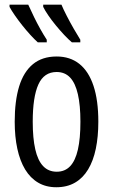

<svg xmlns="http://www.w3.org/2000/svg" viewBox="-20 -786 480 816"><path d="M397.9 -268.6Q397.9 -205.1 387.2 -153.8Q376.5 -102.5 354.5 -65.9Q332.5 -29.3 298.8 -9.8Q265.1 9.8 219.2 9.8Q175.3 9.8 142.1 -9.8Q108.9 -29.3 86.9 -65.7Q64.9 -102.1 53.7 -153.6Q42.5 -205.1 42.5 -268.6Q42.5 -357.4 61.5 -419.2Q80.6 -481 120.1 -513.4Q159.7 -545.9 220.7 -545.9Q277.8 -545.9 317.4 -514.4Q356.9 -482.9 377.4 -421.1Q397.9 -359.4 397.9 -268.6ZM119.1 -268.6Q119.1 -198.7 129.9 -151.4Q140.6 -104 163.3 -80.1Q186 -56.2 221.2 -56.2Q255.9 -56.2 278.1 -79.6Q300.3 -103 311 -150.1Q321.8 -197.3 321.8 -268.6Q321.8 -338.4 311 -385.5Q300.3 -432.6 278.1 -456.3Q255.9 -480 220.7 -480Q167 -480 143.1 -427Q119.1 -374 119.1 -268.6ZM241.2 -766.1Q249 -747.1 263.2 -719.5Q277.3 -691.9 293.2 -664.3Q309.1 -636.7 321.3 -617.2V-606H285.6Q271 -618.2 252.9 -637.5Q234.9 -656.7 217 -678.5Q199.2 -700.2 185.1 -720.9Q170.9 -741.7 163.6 -756.8V-766.1ZM100.1 -766.1Q111.8 -739.7 124.8 -713.4Q137.7 -687 151.4 -662.6Q165 -638.2 178.7 -617.2V-606H140.6Q126.5 -618.7 109.1 -637.7Q91.8 -656.7 74.7 -678.2Q57.6 -699.7 43.2 -720.5Q28.8 -741.2 20.5 -756.8V-766.1Z"/></svg>

Font: Open Sans Condensed
Style: Regular
Weight: 400
Width: 3
Designer: Monotype Design Team
Foundry: Monotype Imaging Inc.
Version: Version 3.000